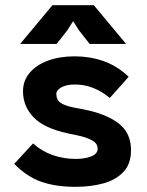

<svg xmlns="http://www.w3.org/2000/svg" viewBox="-20 -703 567 743"><path d="M272 20Q196 20 140 0.5Q84 -19 35 -69L108 -148Q141 -118 183.5 -103Q226 -88 273 -88Q309 -88 333.5 -98Q358 -108 358 -128Q358 -148 336 -160Q314 -172 280 -179L242 -187Q150 -207 109.5 -249.5Q69 -292 69 -350Q69 -391 95 -421.5Q121 -452 166 -468.5Q211 -485 269 -485Q327 -485 379.5 -467Q432 -449 478 -406L405 -324Q342 -376 270 -376Q237 -376 217.5 -365Q198 -354 198 -339Q198 -317 214 -305.5Q230 -294 265 -287L302 -280Q390 -263 438.5 -226Q487 -189 487 -122Q487 -69 458 -38Q429 -7 380.5 6.5Q332 20 272 20ZM183 -683H343L468 -533H327L286 -585L263 -621L240 -585L199 -533H58Z"/></svg>

Font: Kreadon
Style: Bold
Weight: 700
Designer: Reiya WATANABE
Foundry: StudioGnu
Version: Version 1.003; ttfautohint (v1.8.4.7-5d5b);gftools[0.9.32]